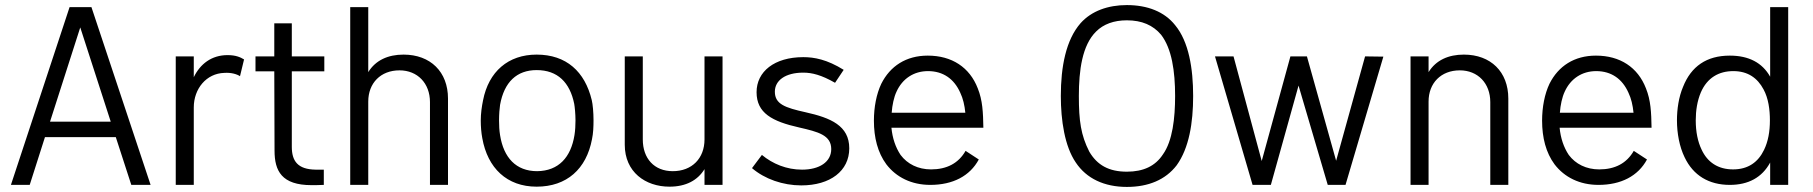

<svg xmlns="http://www.w3.org/2000/svg" viewBox="-20 -728 7137 756"><path d="M497 0H573L340 -700H254L23 0H97L157 -188H436ZM177 -249 296 -620 416 -249Z M876 -511C813 -511 768 -476 743 -424V-506H672V0H743V-305C743 -379 793 -439 863 -441C890 -443 913 -436 925 -428L941 -494C926 -503 908 -511 876 -511Z M1257 -447V-506H1129V-636H1060V-506H986V-447H1060L1061 -135C1061 -55 1089 1 1207 1C1220 1 1234 1 1255 0V-60H1223C1152 -61 1129 -94 1129 -150V-447Z M1569 -513C1508 -513 1459 -491 1430 -444V-700H1359V0H1430V-328C1430 -401 1479 -451 1553 -451C1624 -451 1673 -400 1673 -326V0H1744V-340C1744 -445 1675 -513 1569 -513Z M2093 7C2212 7 2289 -63 2311 -180C2316 -203 2317 -230 2317 -254C2317 -285 2314 -318 2310 -334C2283 -446 2210 -513 2093 -513C1981 -513 1904 -446 1882 -333C1877 -309 1873 -281 1873 -253C1873 -230 1875 -205 1879 -184C1900 -66 1976 7 2093 7ZM2095 -54C2012 -54 1963 -107 1949 -196C1946 -214 1945 -234 1945 -254C1945 -278 1947 -302 1949 -315C1965 -405 2015 -452 2093 -452C2176 -452 2224 -403 2241 -319C2243 -308 2246 -280 2246 -254C2246 -236 2245 -214 2242 -196C2228 -109 2180 -55 2095 -54Z M2754 -506V-179C2754 -105 2705 -54 2629 -54C2556 -54 2511 -104 2511 -179V-506H2440V-158C2440 -51 2521 7 2616 7C2681 7 2727 -18 2754 -62V0H2825V-506Z M3135 2C3249 2 3324 -55 3324 -144C3324 -233 3251 -264 3152 -286C3071 -304 3031 -318 3031 -367C3031 -411 3072 -442 3143 -442C3177 -442 3214 -433 3268 -402L3302 -453C3236 -494 3186 -503 3143 -503C3029 -503 2959 -446 2959 -365C2959 -283 3020 -250 3127 -226C3201 -209 3253 -196 3253 -141C3253 -90 3206 -60 3138 -60C3077 -60 3022 -83 2980 -118L2941 -66C2991 -23 3063 2 3135 2Z M3646 -61C3595 -61 3553 -82 3526 -118C3506 -148 3494 -184 3490 -225H3852C3851 -285 3849 -333 3830 -380C3798 -463 3728 -509 3633 -509C3548 -509 3485 -468 3450 -398C3431 -358 3421 -306 3421 -253C3421 -186 3436 -127 3470 -81C3509 -30 3569 0 3643 0C3732 0 3799 -35 3834 -100L3782 -134C3754 -85 3708 -61 3646 -61ZM3634 -448C3694 -448 3737 -417 3761 -363C3772 -340 3778 -314 3781 -284H3491C3493 -314 3500 -346 3510 -367C3533 -418 3578 -448 3634 -448Z M4417 8C4502 8 4569 -20 4613 -77C4662 -145 4678 -244 4678 -350C4678 -458 4661 -564 4607 -629C4565 -682 4498 -708 4417 -708C4343 -708 4278 -685 4235 -637C4177 -571 4157 -465 4157 -350C4157 -255 4172 -152 4216 -88C4258 -25 4328 8 4417 8ZM4417 -52C4346 -52 4300 -78 4269 -131C4236 -196 4228 -252 4228 -350C4228 -451 4241 -550 4296 -604C4325 -633 4366 -648 4417 -648C4476 -648 4520 -629 4552 -591C4594 -536 4607 -448 4607 -350C4607 -263 4597 -173 4559 -120C4529 -74 4482 -52 4417 -52Z M4912 0H4984L5093 -391L5208 0H5278L5427 -505L5355 -506L5241 -95L5126 -506H5061L4948 -94L4837 -506H4764Z M5744 -513C5683 -513 5634 -491 5605 -444V-506H5534V0H5605V-328C5605 -401 5654 -451 5728 -451C5799 -451 5848 -400 5848 -326V0H5919V-340C5919 -445 5850 -513 5744 -513Z M6277 -61C6226 -61 6184 -82 6157 -118C6137 -148 6125 -184 6121 -225H6483C6482 -285 6480 -333 6461 -380C6429 -463 6359 -509 6264 -509C6179 -509 6116 -468 6081 -398C6062 -358 6052 -306 6052 -253C6052 -186 6067 -127 6101 -81C6140 -30 6200 0 6274 0C6363 0 6430 -35 6465 -100L6413 -134C6385 -85 6339 -61 6277 -61ZM6265 -448C6325 -448 6368 -417 6392 -363C6403 -340 6409 -314 6412 -284H6122C6124 -314 6131 -346 6141 -367C6164 -418 6209 -448 6265 -448Z M6950 -700V-426C6919 -481 6866 -509 6791 -509C6700 -509 6639 -467 6607 -386C6590 -346 6583 -298 6583 -254C6583 -203 6593 -150 6613 -109C6647 -37 6709 0 6791 0C6864 0 6918 -29 6950 -88V0H7021V-700ZM6926 -138C6903 -90 6864 -61 6804 -61C6745 -61 6703 -89 6680 -139C6665 -170 6657 -209 6657 -254C6657 -293 6663 -331 6677 -364C6702 -422 6748 -448 6805 -448C6862 -448 6900 -421 6924 -376C6943 -341 6949 -297 6949 -254C6949 -210 6942 -171 6926 -138Z"/></svg>

Font: Arthouse Owned
Style: Regular
Weight: 400
Designer: Jeremy Tribby
Foundry: Tribby Type
Version: Version 1.000;PS 001.000;hotconv 1.0.88;makeotf.lib2.5.64775